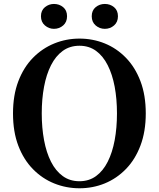

<svg xmlns="http://www.w3.org/2000/svg" viewBox="-20 -960 825 998"><path d="M260.4 -810.1Q234.3 -810.1 213.6 -827.7Q192.9 -845.3 192.9 -875.5Q192.9 -906 213.6 -922.8Q234.3 -939.5 260.4 -939.5Q288.1 -939.5 308.3 -922.8Q328.5 -906 328.5 -875.5Q328.5 -845.3 308.3 -827.7Q288.1 -810.1 260.4 -810.1ZM524.9 -810.1Q497.9 -810.1 477.3 -827.7Q456.8 -845.3 456.8 -875.5Q456.8 -906 477.3 -922.8Q497.9 -939.5 524.9 -939.5Q552.4 -939.5 572.8 -922.8Q593.1 -906 593.1 -875.5Q593.1 -845.3 572.8 -827.7Q552.4 -810.1 524.9 -810.1ZM392.9 18.6Q324.2 18.6 261.8 -6.5Q199.5 -31.6 151.1 -81Q102.7 -130.4 75.1 -202.8Q47.6 -275.2 47.6 -370.5Q47.6 -464.8 75.1 -537.3Q102.7 -609.9 151.1 -659.3Q199.5 -708.6 261.8 -734Q324.2 -759.4 392.9 -759.4Q462.5 -759.4 524.4 -734.3Q586.3 -709.2 634.4 -659.8Q682.6 -610.4 710.1 -537.9Q737.7 -465.3 737.7 -370.5Q737.7 -276.2 710.1 -203.4Q682.6 -130.6 634.4 -81.3Q586.3 -31.9 524.4 -6.6Q462.5 18.6 392.9 18.6ZM392.9 -18Q442.6 -18 479.3 -44.8Q515.9 -71.5 540 -119.4Q564.1 -167.3 576.1 -231.5Q588 -295.6 588 -370.5Q588 -445.3 576.1 -509.2Q564.1 -573 540 -620.8Q515.9 -668.7 479.3 -695.5Q442.6 -722.2 392.9 -722.2Q343.1 -722.2 306.2 -695.5Q269.3 -668.7 245.1 -620.8Q220.9 -573 209 -509.2Q197 -445.3 197 -370.5Q197 -295.6 209 -231.5Q220.9 -167.3 245.1 -119.4Q269.3 -71.5 306.2 -44.8Q343.1 -18 392.9 -18Z"/></svg>

Font: Noto Serif HK ExtraLight
Style: Regular
Weight: 200
Designer: Ryoko NISHIZUKA 西塚涼子 (kana & ideographs); Frank Grießhammer (Latin, Greek & Cyrillic); Wenlong ZHANG 张文龙 (bopomofo); San
Foundry: Adobe
Version: Version 2.002-H1;hotconv 1.1.0;makeotfexe 2.6.0